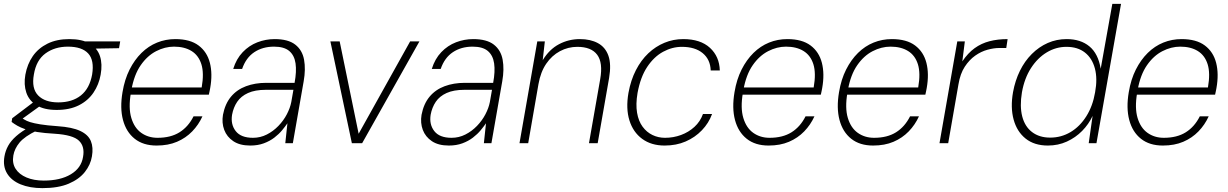

<svg xmlns="http://www.w3.org/2000/svg" viewBox="-53 -740 6344 992"><path d="M166 232Q101 232 53.5 212.5Q6 193 -16.5 156Q-39 119 -30 68Q-25 39 -11 13.5Q3 -12 30.5 -36.5Q58 -61 103 -86L138 -66Q74 -35 48 -3.5Q22 28 16 63Q9 103 27.5 132Q46 161 84 177Q122 193 173 193Q259 193 313 160.5Q367 128 376 71Q386 17 355 -13Q324 -43 230 -49Q176 -52 139 -58Q102 -64 77.5 -72.5Q53 -81 36.5 -90.5Q20 -100 7 -110L10 -129L121 -213L163 -199L44 -113L49 -136Q61 -130 72.5 -122.5Q84 -115 103 -109Q122 -103 155.5 -97.5Q189 -92 245 -88Q320 -83 361.5 -63.5Q403 -44 416.5 -11Q430 22 422 68Q415 111 385.5 148.5Q356 186 302 209Q248 232 166 232ZM240 -172Q175 -172 136 -196Q97 -220 83 -261.5Q69 -303 78 -354Q88 -409 116.5 -450Q145 -491 192.5 -514.5Q240 -538 305 -538Q372 -538 411 -514.5Q450 -491 463.5 -450Q477 -409 467 -354Q458 -303 430 -261.5Q402 -220 354.5 -196Q307 -172 240 -172ZM248 -211Q320 -211 365 -247Q410 -283 423 -355Q435 -429 402.5 -464Q370 -499 298 -499Q230 -499 182 -464Q134 -429 122 -355Q109 -283 144 -247Q179 -211 248 -211ZM386 -488 378 -526H568L562 -491Z M756 12Q687 12 643 -23Q599 -58 582.5 -120Q566 -182 580 -264Q591 -330 616.5 -380.5Q642 -431 678 -466.5Q714 -502 758.5 -520Q803 -538 853 -538Q929 -538 973 -505Q1017 -472 1031.5 -415Q1046 -358 1033 -285Q1032 -277 1030 -269.5Q1028 -262 1026 -251H609L615 -288H989Q1002 -362 987.5 -408Q973 -454 936.5 -476.5Q900 -499 846 -499Q799 -499 753.5 -475.5Q708 -452 674 -403Q640 -354 626 -276L623 -259Q610 -182 625.5 -130.5Q641 -79 677 -53.5Q713 -28 761 -28Q829 -28 874.5 -56.5Q920 -85 947 -139H993Q973 -95 940 -61Q907 -27 861.5 -7.5Q816 12 756 12Z M1240 12Q1186 12 1152.5 -10.5Q1119 -33 1105.5 -69Q1092 -105 1099 -147Q1110 -204 1140.5 -240.5Q1171 -277 1218 -294.5Q1265 -312 1322 -312H1469Q1480 -371 1474 -412.5Q1468 -454 1441.5 -476.5Q1415 -499 1363 -499Q1304 -499 1261 -470.5Q1218 -442 1198 -384H1152Q1168 -436 1201 -470.5Q1234 -505 1277 -521.5Q1320 -538 1366 -538Q1436 -538 1472.5 -509.5Q1509 -481 1518 -431.5Q1527 -382 1516 -320L1460 0H1421L1432 -103Q1421 -87 1404.5 -67Q1388 -47 1364.5 -29Q1341 -11 1310 0.5Q1279 12 1240 12ZM1254 -28Q1292 -28 1325.5 -45Q1359 -62 1385.5 -89.5Q1412 -117 1429 -149.5Q1446 -182 1452 -213L1463 -276H1321Q1265 -276 1228.5 -259.5Q1192 -243 1172.5 -214Q1153 -185 1146 -147Q1138 -97 1165 -62.5Q1192 -28 1254 -28Z M1765 0 1654 -526H1702L1800 -49L2066 -526H2114L1818 0Z M2266 12Q2212 12 2178.5 -10.5Q2145 -33 2131.5 -69Q2118 -105 2125 -147Q2136 -204 2166.5 -240.5Q2197 -277 2244 -294.5Q2291 -312 2348 -312H2495Q2506 -371 2500 -412.5Q2494 -454 2467.5 -476.5Q2441 -499 2389 -499Q2330 -499 2287 -470.5Q2244 -442 2224 -384H2178Q2194 -436 2227 -470.5Q2260 -505 2303 -521.5Q2346 -538 2392 -538Q2462 -538 2498.5 -509.5Q2535 -481 2544 -431.5Q2553 -382 2542 -320L2486 0H2447L2458 -103Q2447 -87 2430.5 -67Q2414 -47 2390.5 -29Q2367 -11 2336 0.5Q2305 12 2266 12ZM2280 -28Q2318 -28 2351.5 -45Q2385 -62 2411.5 -89.5Q2438 -117 2455 -149.5Q2472 -182 2478 -213L2489 -276H2347Q2291 -276 2254.5 -259.5Q2218 -243 2198.5 -214Q2179 -185 2172 -147Q2164 -97 2191 -62.5Q2218 -28 2280 -28Z M2631 0 2723 -526H2762L2751 -429Q2785 -485 2835 -511.5Q2885 -538 2943 -538Q2998 -538 3036.5 -517Q3075 -496 3090.5 -452Q3106 -408 3094 -337L3035 0H2990L3048 -331Q3063 -416 3032.5 -457Q3002 -498 2930 -498Q2882 -498 2840 -475.5Q2798 -453 2769 -410.5Q2740 -368 2729 -305L2676 0Z M3381 12Q3312 12 3265 -22.5Q3218 -57 3199 -118Q3180 -179 3194 -260Q3206 -326 3232.5 -377.5Q3259 -429 3296.5 -464.5Q3334 -500 3380 -519Q3426 -538 3477 -538Q3566 -538 3615 -493Q3664 -448 3666 -376H3619Q3617 -433 3577.5 -465.5Q3538 -498 3470 -498Q3420 -498 3373 -472.5Q3326 -447 3291 -394.5Q3256 -342 3241 -260Q3231 -201 3238.5 -157.5Q3246 -114 3267 -85.5Q3288 -57 3318 -42.5Q3348 -28 3383 -28Q3426 -28 3465.5 -42.5Q3505 -57 3535 -84.5Q3565 -112 3579 -151H3626Q3609 -104 3573.5 -67Q3538 -30 3489.5 -9Q3441 12 3381 12Z M3918 12Q3849 12 3805 -23Q3761 -58 3744.5 -120Q3728 -182 3742 -264Q3753 -330 3778.5 -380.5Q3804 -431 3840 -466.5Q3876 -502 3920.5 -520Q3965 -538 4015 -538Q4091 -538 4135 -505Q4179 -472 4193.5 -415Q4208 -358 4195 -285Q4194 -277 4192 -269.5Q4190 -262 4188 -251H3771L3777 -288H4151Q4164 -362 4149.5 -408Q4135 -454 4098.5 -476.5Q4062 -499 4008 -499Q3961 -499 3915.5 -475.5Q3870 -452 3836 -403Q3802 -354 3788 -276L3785 -259Q3772 -182 3787.5 -130.5Q3803 -79 3839 -53.5Q3875 -28 3923 -28Q3991 -28 4036.5 -56.5Q4082 -85 4109 -139H4155Q4135 -95 4102 -61Q4069 -27 4023.5 -7.5Q3978 12 3918 12Z M4458 12Q4389 12 4345 -23Q4301 -58 4284.5 -120Q4268 -182 4282 -264Q4293 -330 4318.5 -380.5Q4344 -431 4380 -466.5Q4416 -502 4460.5 -520Q4505 -538 4555 -538Q4631 -538 4675 -505Q4719 -472 4733.5 -415Q4748 -358 4735 -285Q4734 -277 4732 -269.5Q4730 -262 4728 -251H4311L4317 -288H4691Q4704 -362 4689.5 -408Q4675 -454 4638.5 -476.5Q4602 -499 4548 -499Q4501 -499 4455.5 -475.5Q4410 -452 4376 -403Q4342 -354 4328 -276L4325 -259Q4312 -182 4327.5 -130.5Q4343 -79 4379 -53.5Q4415 -28 4463 -28Q4531 -28 4576.5 -56.5Q4622 -85 4649 -139H4695Q4675 -95 4642 -61Q4609 -27 4563.5 -7.5Q4518 12 4458 12Z M4801 0 4893 -526H4932L4919 -423Q4948 -466 4982.5 -491Q5017 -516 5059.5 -527Q5102 -538 5153 -538L5146 -492H5109Q5082 -492 5049 -483Q5016 -474 4985.5 -452.5Q4955 -431 4931.5 -395Q4908 -359 4899 -304L4846 0Z M5361 12Q5291 12 5246 -24Q5201 -60 5184 -122.5Q5167 -185 5181 -264Q5192 -324 5216.5 -374Q5241 -424 5278 -461Q5315 -498 5360.5 -518Q5406 -538 5458 -538Q5530 -538 5575.5 -500.5Q5621 -463 5634 -385L5694 -720H5739L5612 0H5572L5592 -141Q5572 -98 5538 -63.5Q5504 -29 5459 -8.5Q5414 12 5361 12ZM5373 -29Q5430 -29 5478 -57.5Q5526 -86 5559.5 -139Q5593 -192 5605 -263Q5618 -333 5604 -386Q5590 -439 5552.5 -468.5Q5515 -498 5457 -498Q5403 -498 5355.5 -469.5Q5308 -441 5274 -388.5Q5240 -336 5227 -263Q5215 -191 5228.5 -138.5Q5242 -86 5279.5 -57.5Q5317 -29 5373 -29Z M5955 12Q5886 12 5842 -23Q5798 -58 5781.5 -120Q5765 -182 5779 -264Q5790 -330 5815.5 -380.5Q5841 -431 5877 -466.5Q5913 -502 5957.5 -520Q6002 -538 6052 -538Q6128 -538 6172 -505Q6216 -472 6230.5 -415Q6245 -358 6232 -285Q6231 -277 6229 -269.5Q6227 -262 6225 -251H5808L5814 -288H6188Q6201 -362 6186.5 -408Q6172 -454 6135.5 -476.5Q6099 -499 6045 -499Q5998 -499 5952.5 -475.5Q5907 -452 5873 -403Q5839 -354 5825 -276L5822 -259Q5809 -182 5824.5 -130.5Q5840 -79 5876 -53.5Q5912 -28 5960 -28Q6028 -28 6073.5 -56.5Q6119 -85 6146 -139H6192Q6172 -95 6139 -61Q6106 -27 6060.5 -7.5Q6015 12 5955 12Z"/></svg>

Font: DM Sans 9pt ExtraLight
Style: Italic
Weight: 250
Italic angle: -10°
Version: Version 4.004;gftools[0.9.30]